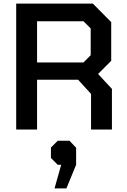

<svg xmlns="http://www.w3.org/2000/svg" viewBox="-20 -720 707 1067"><path d="M602 -226V0H486V-198L414 -277H186V0H70V-700H496L598 -597V-382L525 -309ZM186 -373H444L484 -413V-562L444 -602H186ZM320 196H301L263 158V100L301 62H366L403 101V196L349 327H283Z"/></svg>

Font: Chakra Petch SemiBold
Style: Regular
Weight: 600
Designer: Katatrad Aksorn Co.,Ltd.
Foundry: Cadson Demak Co.,Ltd.
Version: Version 1.000; ttfautohint (v1.6)